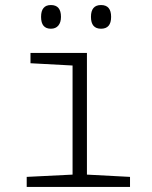

<svg xmlns="http://www.w3.org/2000/svg" viewBox="-20 -742 603 762"><path d="M86 0V-40L268 -49V-482L101 -491V-532H325V-49L496 -40V0ZM381 -628Q341 -628 341 -675Q341 -722 381 -722Q421 -722 421 -675Q421 -628 381 -628ZM182 -628Q143 -628 143 -675Q143 -722 182 -722Q222 -722 222 -675Q222 -653 211.5 -640.5Q201 -628 182 -628Z"/></svg>

Font: Noto Sans Mono SemiCondensed Light
Style: Regular
Weight: 300
Width: 4
Designer: Monotype Design Team
Foundry: Monotype Imaging Inc.
Version: Version 2.014; ttfautohint (v1.8.4.7-5d5b)